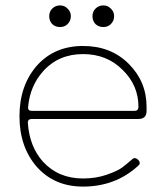

<svg xmlns="http://www.w3.org/2000/svg" viewBox="-20 -680 607 710"><path d="M173 -591Q162 -603 162 -620Q162 -637 173 -648Q185 -660 202 -660Q219 -660 230 -648Q242 -637 242 -620Q242 -603 230 -591Q219 -580 202 -580Q185 -580 173 -591ZM333 -591Q322 -603 322 -620Q322 -637 333 -648Q345 -660 362 -660Q379 -660 390 -648Q402 -637 402 -620Q402 -603 390 -591Q379 -580 362 -580Q345 -580 333 -591ZM287 -20Q335 -20 375 -34Q415 -48 431 -60Q447 -72 470 -92Q480 -100 492 -88Q502 -76 491 -67Q407 10 287 10Q182 10 117 -62Q52 -136 52 -250Q52 -364 117 -438Q182 -510 287 -510Q390 -510 456 -444Q522 -378 522 -285V-270Q522 -240 492 -240H98Q82 -240 83 -225Q89 -138 139 -82Q196 -20 287 -20ZM84 -285Q82 -270 98 -270H477Q492 -270 492 -285Q492 -365 433 -422Q375 -480 287 -480Q196 -480 139 -416Q91 -362 84 -285Z"/></svg>

Font: ClassicType
Style: Regular
Weight: 400
Version: Version 1.004